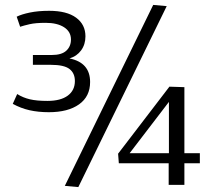

<svg xmlns="http://www.w3.org/2000/svg" viewBox="-20 -753 876 782"><path d="M32 -330 50 -370Q74 -355 102 -348.5Q130 -342 173 -342Q227 -342 256 -363.5Q285 -385 285 -423Q285 -455 263 -472Q241 -489 187 -489H114V-529H191Q231 -529 250 -546.5Q269 -564 269 -592Q269 -624 241 -642Q213 -660 166 -660Q125 -660 101 -654.5Q77 -649 62 -644L48 -685Q68 -695 102 -702Q136 -709 180 -709Q252 -709 290 -681Q328 -653 328 -605Q328 -572 310.5 -548Q293 -524 263 -515Q347 -498 347 -419Q347 -360 302 -328Q257 -296 179 -296Q136 -296 100.5 -304Q65 -312 32 -330ZM299 9 244 4 604 -733 659 -728ZM464 -88 461 -127 670 -400 731 -398V-129H794V-88H731V0H667V-88ZM508 -129H668V-338Z"/></svg>

Font: Georama
Style: Regular
Weight: 400
Designer: Jean-Baptiste Levee
Foundry: Production Type
Version: Version 1.000